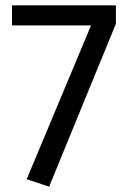

<svg xmlns="http://www.w3.org/2000/svg" viewBox="-20 -689 484 719"><path d="M25 -669V-594H321L80 -18L164 10L414 -600V-669Z"/></svg>

Font: Fira Sans
Style: Regular
Weight: 400
Designer: Carrois Corporate & Edenspiekermann AG
Foundry: Carrois Corporate GbR & Edenspiekermann AG
Version: Version 4.203